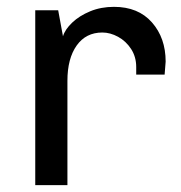

<svg xmlns="http://www.w3.org/2000/svg" viewBox="-20 -541 530 561"><path d="M464 -361 461 -323H378V-345Q378 -375 363 -398Q348 -421 325 -433.5Q302 -446 279 -446Q231 -446 204 -408Q177 -370 177 -305V0H83V-511H150L164 -435Q170 -455 191 -475Q212 -495 243.5 -508Q275 -521 313 -521Q384 -521 424 -475.5Q464 -430 464 -361Z"/></svg>

Font: Chivo
Style: Regular
Weight: 400
Designer: Hector Gatti
Foundry: Omnibus-Type
Version: Version 1.003